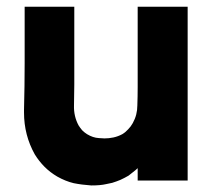

<svg xmlns="http://www.w3.org/2000/svg" viewBox="-20 -530 640 574"><path d="M391.6 -27.3Q385.7 -21.5 377.9 -15.6Q371.1 -9.8 364.3 -4.9Q352.5 2 339.8 7.8Q328.1 12.7 315.4 16.6Q314.5 16.6 296.9 20.5Q280.3 24.4 252.9 24.4Q224.6 22.5 200.2 17.6Q175.8 11.7 151.4 -2Q129.9 -14.6 113.3 -31.2Q96.7 -47.9 84 -68.4Q51.8 -126 51.8 -193.4Q51.8 -198.2 51.8 -202.1Q53.7 -274.4 53.7 -340.8Q53.7 -365.2 53.7 -389.6Q53.7 -414.1 53.7 -438.5Q53.7 -457 53.7 -474.6Q53.7 -492.2 53.7 -509.8Q55.7 -509.8 58.6 -509.8Q61.5 -509.8 63.5 -509.8Q78.1 -509.8 92.8 -509.8Q107.4 -509.8 122.1 -509.8Q131.8 -509.8 142.6 -509.8Q152.3 -509.8 162.1 -509.8Q172.9 -509.8 182.6 -509.8Q192.4 -509.8 202.1 -509.8Q202.1 -507.8 202.1 -504.9Q202.1 -502.9 202.1 -500Q202.1 -466.8 202.1 -433.6Q202.1 -400.4 202.1 -367.2Q202.1 -344.7 202.1 -322.3Q202.1 -299.8 202.1 -277.3Q202.1 -248 201.2 -214.8Q200.2 -182.6 214.8 -155.3Q219.7 -147.5 225.6 -140.6Q232.4 -133.8 240.2 -128.9Q257.8 -118.2 275.4 -117.2Q293 -116.2 292 -116.2Q305.7 -116.2 319.3 -119.1Q333 -122.1 345.7 -128.9Q355.5 -134.8 363.3 -143.6Q371.1 -151.4 377 -162.1Q390.6 -186.5 390.6 -214.8Q391.6 -242.2 391.6 -269.5Q391.6 -292 391.6 -315.4Q391.6 -337.9 391.6 -360.4Q391.6 -381.8 391.6 -403.3Q391.6 -424.8 391.6 -446.3Q391.6 -461.9 391.6 -478.5Q391.6 -494.1 391.6 -509.8Q394.5 -509.8 396.5 -509.8Q399.4 -509.8 401.4 -509.8Q406.2 -509.8 411.1 -509.8Q415 -509.8 419.9 -509.8Q429.7 -509.8 440.4 -509.8Q450.2 -509.8 460 -509.8Q470.7 -509.8 480.5 -509.8Q490.2 -509.8 500 -509.8Q510.7 -509.8 520.5 -509.8Q530.3 -509.8 541 -509.8Q541 -507.8 541 -504.9Q541 -502.9 541 -500Q541 -443.4 541 -386.7Q541 -329.1 541 -272.5Q541 -233.4 541 -194.3Q541 -155.3 541 -116.2Q541 -85 541 -53.7Q541 -21.5 541 9.8Q538.1 9.8 535.2 9.8Q533.2 9.8 530.3 9.8Q515.6 9.8 501 9.8Q486.3 9.8 471.7 9.8Q461.9 9.8 452.1 9.8Q441.4 9.8 431.6 9.8Q421.9 9.8 411.1 9.8Q401.4 9.8 391.6 9.8Q391.6 7.8 391.6 4.9Q391.6 2.9 391.6 0Q391.6 -6.8 391.6 -12.7Q391.6 -19.5 391.6 -25.4Q391.6 -26.4 391.6 -26.4Q391.6 -27.3 391.6 -27.3Z"/></svg>

Font: LeFont
Style: Bold
Weight: 800
Designer: Leryon MEDIA
Version: Version 1.0